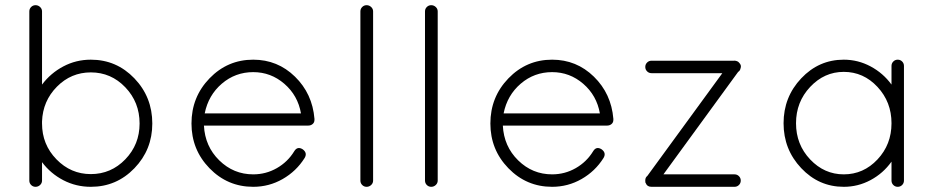

<svg xmlns="http://www.w3.org/2000/svg" viewBox="-20 -720 3619 740"><path d="M93 -24V-234V-244V-254V-676Q93 -686 100 -693Q107 -700 117 -700Q127 -700 134.5 -693Q142 -686 142 -676V-394Q175 -438 224 -464Q273 -490 330 -490Q429 -490 498 -418Q567 -346 567 -244Q567 -143 498 -71.5Q429 0 330 0Q273 0 224 -25.5Q175 -51 142 -95V-24Q142 -14 134.5 -7Q127 0 117 0Q107 0 100 -7Q93 -14 93 -24ZM142 -252V-244Q142 -163 197.5 -106Q253 -49 330 -49Q408 -49 463 -106Q518 -163 518 -244Q518 -326 463 -383.5Q408 -441 330 -441Q254 -441 199.5 -386Q145 -331 142 -252Z M956 0Q857 0 787.5 -71.5Q718 -143 718 -244Q718 -346 787.5 -418Q857 -490 956 -490Q1050 -490 1117 -424.5Q1184 -359 1192 -262V-261V-258Q1192 -248 1185 -242Q1178 -236 1168 -236H766Q770 -156 825 -102Q880 -48 956 -48Q1005 -48 1047 -72Q1089 -96 1114 -137Q1126 -157 1146 -145Q1166 -131 1154 -111Q1122 -60 1069.5 -30Q1017 0 956 0ZM956 -442Q887 -442 835 -397.5Q783 -353 769 -283H1140Q1128 -352 1076 -397Q1024 -442 956 -442Z M1369 -24V-676Q1369 -686 1376 -693Q1383 -700 1393 -700Q1403 -700 1410.5 -693Q1418 -686 1418 -676V-24Q1418 -14 1410.5 -7Q1403 0 1393 0Q1383 0 1376 -7Q1369 -14 1369 -24Z M1618 -24V-676Q1618 -686 1625 -693Q1632 -700 1642 -700Q1652 -700 1659.5 -693Q1667 -686 1667 -676V-24Q1667 -14 1659.5 -7Q1652 0 1642 0Q1632 0 1625 -7Q1618 -14 1618 -24Z M2108 0Q2009 0 1939.5 -71.5Q1870 -143 1870 -244Q1870 -346 1939.5 -418Q2009 -490 2108 -490Q2202 -490 2269 -424.5Q2336 -359 2344 -262V-261V-258Q2344 -248 2337 -242Q2330 -236 2320 -236H1918Q1922 -156 1977 -102Q2032 -48 2108 -48Q2157 -48 2199 -72Q2241 -96 2266 -137Q2278 -157 2298 -145Q2318 -131 2306 -111Q2274 -60 2221.5 -30Q2169 0 2108 0ZM2108 -442Q2039 -442 1987 -397.5Q1935 -353 1921 -283H2292Q2280 -352 2228 -397Q2176 -442 2108 -442Z M2764 -438H2491Q2481 -438 2474 -445Q2467 -452 2467 -462Q2467 -472 2474 -479Q2481 -486 2491 -486H2808Q2816 -487 2825 -482L2828 -479L2829 -478Q2839 -468 2834 -456Q2832 -447 2825 -443L2537 -48H2811Q2821 -48 2828 -41Q2835 -34 2835 -24Q2835 -14 2828 -7Q2821 0 2811 0H2491Q2474 0 2469 -14L2468 -15Q2467 -18 2467 -24V-25Q2467 -36 2475 -42Z M3464 -466V-24Q3464 -14 3457 -7Q3450 0 3440 0Q3430 0 3423 -7Q3416 -14 3416 -24V-97Q3384 -52 3335.5 -26Q3287 0 3232 0Q3136 0 3068 -72Q3000 -144 3000 -245Q3000 -346 3068 -418Q3136 -490 3232 -490Q3287 -490 3335.5 -464Q3384 -438 3416 -394V-466Q3416 -476 3423 -483Q3430 -490 3440 -490Q3450 -490 3457 -483Q3464 -476 3464 -466ZM3232 -48Q3308 -48 3362 -105.5Q3416 -163 3416 -245Q3416 -327 3362 -385Q3308 -443 3232 -443Q3157 -443 3102.5 -385Q3048 -327 3048 -245Q3048 -163 3102.5 -105.5Q3157 -48 3232 -48Z"/></svg>

Font: Quicksand
Style: Regular
Weight: 400
Designer: Andrew Paglinawan
Foundry: Andrew Paglinawan
Version: 1.002